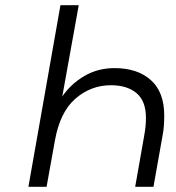

<svg xmlns="http://www.w3.org/2000/svg" viewBox="-20 -720 680 740"><path d="M89.5 0 213 -700H283.5L220 -348Q253 -396.5 305 -427Q357 -457.5 421.5 -457.5Q509.5 -457.5 561.2 -411.5Q613 -365.5 613 -274.5Q613 -254 611.5 -234Q610 -214 605.5 -191.5L571.5 0H501L535.5 -195.5Q539 -215 540.8 -231.8Q542.5 -248.5 542.5 -266Q542.5 -330.5 506.2 -361Q470 -391.5 407.5 -391.5Q330.5 -391.5 270.8 -339.8Q211 -288 191.5 -177.5L159.5 0Z"/></svg>

Font: Overpass Light
Style: Italic
Weight: 300
Italic angle: -10°
Designer: Delve Withrington, Dave Bailey, Thomas Jockin
Foundry: Delve Fonts LLC
Version: Version 4.000; ttfautohint (v1.8.3)